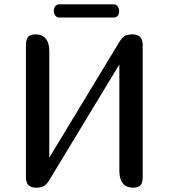

<svg xmlns="http://www.w3.org/2000/svg" viewBox="-20 -868 780 888"><path d="M640 -659V-50Q640 -23 630 -11.5Q620 0 596 0Q565 0 548.5 -19.5Q532 -39 532 -77V-570L208 -35Q199 -19 186 -9.5Q173 0 146 0Q123 0 111.5 -12Q100 -24 100 -50V-659Q100 -686 110 -697.5Q120 -709 144 -709Q175 -709 191.5 -689.5Q208 -670 208 -632V-139L532 -674Q543 -692 555 -700.5Q567 -709 594 -709Q617 -709 628.5 -697Q640 -685 640 -659ZM229 -817Q229 -831 236 -839.5Q243 -848 253 -848H507Q516 -848 523.5 -839.5Q531 -831 531 -817Q531 -803 524.5 -795Q518 -787 507 -787H253Q243 -787 236 -795.5Q229 -804 229 -817Z"/></svg>

Font: Marmelad for Arash.Academy
Style: Regular
Weight: 400
Designer: Manvel Shmavonyan
Foundry: Cyreal
Version: Version 1.110;Glyphs 3.2 (3202)